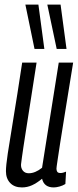

<svg xmlns="http://www.w3.org/2000/svg" viewBox="-20 -810 340 840"><path d="M76 10Q43 10 24.5 -9.5Q6 -29 6 -61Q6 -85 14 -138.5Q22 -192 38 -288Q54 -384 77 -536H140Q124 -431 112.5 -359.5Q101 -288 94 -241.5Q87 -195 82.5 -167Q78 -139 76 -122Q74 -105 72 -91Q71 -75 80 -63.5Q89 -52 106 -52Q134 -52 164 -76L237 -536H300Q279 -405 265 -320Q251 -235 243.5 -186Q236 -137 232.5 -113.5Q229 -90 228 -82.5Q227 -75 227 -72Q227 -64 230.5 -58.5Q234 -53 245 -53Q255 -53 269 -59L266 -5Q255 2 240.5 6Q226 10 215 10Q173 10 164 -28Q141 -9 120 0.5Q99 10 76 10ZM131 -596 91 -790H148L174 -596ZM228 -596 187 -790H245L271 -596Z"/></svg>

Font: Georama ExtraCondensed
Style: Italic
Weight: 400
Width: 2
Italic angle: -9°
Designer: Jean-Baptiste Levee
Foundry: Production Type
Version: Version 1.000